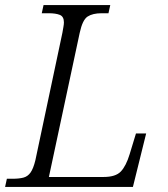

<svg xmlns="http://www.w3.org/2000/svg" viewBox="-37 -734 658 754"><path d="M-17 0 -10 -32H12Q38 -32 55 -36.5Q72 -41 83 -56.5Q94 -72 102 -105L208 -605Q210 -617 212 -628Q214 -639 214 -646Q214 -669 198 -675.5Q182 -682 154 -682H127L134 -714H396L389 -682H362Q327 -682 307 -669Q287 -656 276 -605L155 -39H370Q417 -39 437.5 -60.5Q458 -82 472 -128L497 -210H537L485 0Z"/></svg>

Font: Noto Serif Light
Style: Italic
Weight: 300
Italic angle: -12°
Designer: Monotype Design Team
Foundry: Monotype Imaging Inc.
Version: Version 2.013